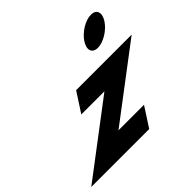

<svg xmlns="http://www.w3.org/2000/svg" viewBox="-178 -1017 1244 1244"><g transform="rotate(-45 444.0 -395.5)"><path d="M792.3 -791C741.3 -791 673.8 -750 640.8 -699C607.7 -648 622.2 -607 673.2 -607C724.2 -607 791.7 -648 824.8 -699C857.8 -750 843.3 -791 792.3 -791ZM888.3 -513H379.3L291.8 -378H503.8L5 0H536L623.4 -135H389.4Z"/></g></svg>

Font: Hussar
Style: BdWodka
Weight: 700
Foundry: Cannot Into Space Fonts
Version: Version 2.00